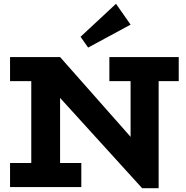

<svg xmlns="http://www.w3.org/2000/svg" viewBox="-20 -987 983 1013"><path d="M730 6 101 -686H297L669 -265V-669H817V6ZM33 0V-127H409V0ZM145 -15V-686H297V-15ZM33 -559V-686H297L294 -559ZM557 -559V-686H923V-559ZM445 -736 405 -793 592 -967 669 -857Z"/></svg>

Font: BioRhyme ExtraBold
Style: Regular
Weight: 800
Designer: Aoife Mooney
Foundry: Aoife Mooney Type
Version: Version 1.600;gftools[0.9.33]